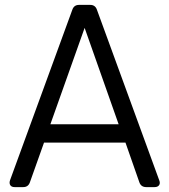

<svg xmlns="http://www.w3.org/2000/svg" viewBox="-20 -765 692 785"><path d="M40 0Q27 0 22 -8Q17 -16 21 -28L276 -726Q283 -745 303 -745H349Q369 -745 376 -726L631 -28Q636 -16 630.5 -8Q625 0 612 0H578Q557 0 550 -19L493 -182H160L102 -19Q95 0 75 0ZM186 -257H465L326 -651Z"/></svg>

Font: Pitagon Sans Text
Style: Regular
Weight: 400
Designer: Travis Tran
Foundry: Pitagon
Version: Version 1.001; ttfautohint (v1.8.4.7-5d5b);gftools[0.9.26]